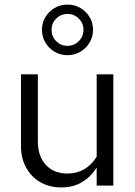

<svg xmlns="http://www.w3.org/2000/svg" viewBox="-20 -814 592 842"><path d="M249 8Q197 8 157 -15Q117 -38 94.5 -79Q72 -120 72 -173V-488H146V-194Q146 -129 181 -91Q216 -53 276 -53Q317 -53 349.5 -72Q382 -91 404 -127V-488H477V0H404V-79Q376 -36 337.5 -14Q299 8 249 8ZM276 -572Q245 -572 219.5 -587Q194 -602 179 -627.5Q164 -653 164 -683Q164 -714 179 -739Q194 -764 219.5 -779Q245 -794 276 -794Q307 -794 332.5 -779Q358 -764 373 -739Q388 -714 388 -683Q388 -653 373 -627.5Q358 -602 332.5 -587Q307 -572 276 -572ZM276 -613Q305 -613 325.5 -633.5Q346 -654 346 -683Q346 -712 325.5 -732.5Q305 -753 276 -753Q247 -753 226.5 -732.5Q206 -712 206 -683Q206 -654 226.5 -633.5Q247 -613 276 -613Z"/></svg>

Font: Red Hat Text
Style: Regular
Weight: 400
Designer: Pentagram, MCKL
Foundry: MCKL
Version: Version 1.030